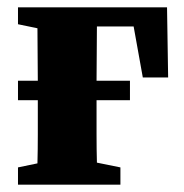

<svg xmlns="http://www.w3.org/2000/svg" viewBox="-20 -503 502 523"><path d="M29 -437V-483H435L438 -292H369L344 -431H244Q244 -397 243.5 -356.5Q243 -316 243 -283H334V-230H243V-210Q243 -179 243 -137.5Q243 -96 244 -60L308 -47V0H29V-47L82 -58Q83 -95 83 -136.5Q83 -178 83 -210V-230H29V-283H83Q83 -315 82.5 -353.5Q82 -392 82 -426Z"/></svg>

Font: Source Serif Pro
Style: Bold
Weight: 700
Designer: Frank Grießhammer
Foundry: Adobe Systems Incorporated
Version: Version 3.001;hotconv 1.0.111;makeotfexe 2.5.65597